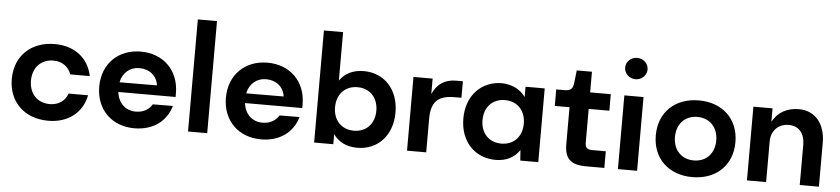

<svg xmlns="http://www.w3.org/2000/svg" viewBox="-45 -1024 5674 1297"><g transform="rotate(5 2792.5 -375.0)"><path d="M558 -185H426C409 -134 364 -103 305 -103C221 -103 165 -162 165 -250C165 -339 221 -398 305 -398C364 -398 408 -366 426 -315H558C535 -434 440 -510 305 -510C143 -510 35 -406 35 -250C35 -94 143 10 305 10C440 10 535 -66 558 -185Z M628 -250C628 -94 736 10 888 10C1016 10 1105 -58 1135 -163L999 -162C978 -126 940 -103 888 -103C821 -103 768 -149 760 -225H1148V-250C1148 -406 1040 -510 888 -510C736 -510 628 -406 628 -250ZM762 -291C775 -357 825 -398 888 -398C956 -398 1007 -357 1016 -292Z M1252 -760V0H1382V-760Z M1487 -250C1487 -94 1595 10 1747 10C1875 10 1964 -58 1994 -163L1858 -162C1837 -126 1799 -103 1747 -103C1680 -103 1627 -149 1619 -225H2007V-250C2007 -406 1899 -510 1747 -510C1595 -510 1487 -406 1487 -250ZM1621 -291C1634 -357 1684 -398 1747 -398C1815 -398 1866 -357 1875 -292Z M2237 -760H2107V0H2237V-68C2271 -20 2324 10 2400 10C2539 10 2637 -94 2637 -250C2637 -406 2539 -510 2400 -510C2324 -510 2271 -480 2237 -432ZM2367 -103C2283 -103 2227 -162 2227 -250C2227 -339 2283 -398 2367 -398C2451 -398 2507 -339 2507 -250C2507 -162 2451 -103 2367 -103Z M2737 0H2867V-228C2867 -342 2913 -388 3027 -388H3072V-500H3027C2947 -500 2896 -462 2867 -395V-500H2737Z M3505 0H3627V-500H3497V-430C3464 -477 3412 -506 3338 -510C3197 -510 3097 -406 3097 -250C3097 -94 3197 10 3338 10C3414 10 3466 -21 3500 -71ZM3367 -103C3283 -103 3227 -162 3227 -250C3227 -339 3283 -398 3367 -398C3451 -398 3507 -339 3507 -250C3507 -162 3451 -103 3367 -103Z M3952 0H4075V-113H3982C3948 -113 3935 -126 3935 -160V-388H4075V-500H3935V-640H3832L3822 -553C3818 -514 3801 -500 3762 -500H3705V-388H3805V-138C3805 -39 3847 0 3952 0Z M4167 -500V0H4297V-500ZM4232 -760C4190 -760 4156 -728 4156 -688C4156 -648 4190 -615 4232 -615C4274 -615 4308 -648 4308 -688C4308 -728 4274 -760 4232 -760Z M4672 -510C4510 -510 4402 -406 4402 -250C4402 -94 4510 10 4672 10C4834 10 4942 -94 4942 -250C4942 -406 4834 -510 4672 -510ZM4672 -103C4588 -103 4532 -162 4532 -250C4532 -339 4588 -398 4672 -398C4756 -398 4812 -339 4812 -250C4812 -162 4756 -103 4672 -103Z M5042 0H5172V-275C5172 -348 5220 -398 5292 -398C5360 -398 5400 -348 5400 -275V0H5530V-298C5530 -426 5461 -510 5350 -510C5268 -510 5206 -473 5172 -409V-500H5042Z"/></g></svg>

Font: Goli SemiBold
Style: Regular
Weight: 600
Designer: jaikishan Patel
Foundry: MagicType
Version: Version 1.000;Glyphs 3.2 (3242)